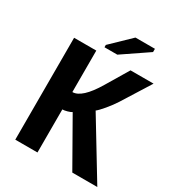

<svg xmlns="http://www.w3.org/2000/svg" viewBox="-195 -954 990 1075"><g transform="rotate(30 300.0 -416.0)"><path d="M67.4 -658.7H210.9V-390.6Q272 -390.6 346.2 -515.1L432.1 -658.7H581.1L466.3 -475.6Q445.8 -443.4 417.7 -409.9Q389.6 -376.5 375.5 -366.2L597.7 0H436L268.6 -294.4Q259.8 -288.6 241.5 -283.4Q223.1 -278.3 210.9 -278.3V0H67.4ZM241.2 -697.8V-712.9L364.3 -831.5H490.2V-810.5L324.2 -697.8Z"/></g></svg>

Font: Cousine
Style: Bold
Weight: 700
Monospace: yes
Designer: Steve Matteson
Foundry: Ascender Corporation
Version: Version 1.20